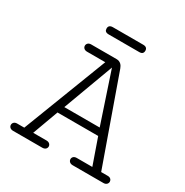

<svg xmlns="http://www.w3.org/2000/svg" viewBox="-162 -833 929 964"><g transform="rotate(30 302.5 -350.5)"><path d="M395.5 -659.2C411.6 -659.2 418.5 -667 418.5 -680.2C418.5 -693.4 410.6 -701.2 394.5 -701.2H218.3C201.7 -701.2 193.8 -693.4 193.8 -680.2C193.8 -667 200.2 -659.2 218.8 -659.2ZM43.9 0H213.9C230.5 0 238.8 -10.3 238.8 -21C238.8 -31.2 230.5 -42 214.4 -42H136.7L191.4 -191.4H427.2L479.5 -42H388.7C372.6 -42 364.7 -31.7 364.7 -21.5C364.7 -10.7 373 0 389.6 0H568.4C584.5 0 592.8 -10.7 592.8 -21.5C592.8 -31.7 585 -42 569.3 -42H530.8L354 -540C348.1 -556.6 336.9 -571.8 314.5 -571.8H166.5C150.4 -571.8 142.6 -561 142.6 -550.8C142.6 -540 150.9 -529.8 167 -529.8H272.9L85 -42H43.5C27.3 -42 19.5 -31.2 19.5 -21C19.5 -10.3 27.8 0 43.9 0ZM207.5 -231.9 315.4 -523.4 412.6 -231.9Z"/></g></svg>

Font: Cutive Mono
Style: Regular
Weight: 400
Monospace: yes
Designer: Vernon Adams
Foundry: Vernon Adams
Version: Version 1.002